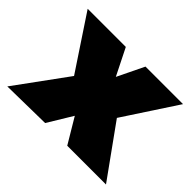

<svg xmlns="http://www.w3.org/2000/svg" viewBox="-115 -708 897 897"><g transform="rotate(45 333.5 -259.0)"><path d="M8.5 2 194.5 -253 17.5 -520H269.5L335.5 -388L399.5 -520H647.5L474.5 -256L658.5 0H402.5L328.5 -124L254.5 -2Z"/></g></svg>

Font: Geologica Roman Black
Style: Regular
Weight: 900
Designer: Sindre Bremnes, Frode Helland
Foundry: Monokrom Skriftforlag AS
Version: Version 1.010;gftools[0.9.28]